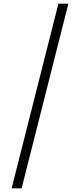

<svg xmlns="http://www.w3.org/2000/svg" viewBox="-20 -853 432 1039"><path d="M296 -833H350L97 166H43Z"/></svg>

Font: Noto Sans Gurmukhi SemiCondensed Light
Style: Regular
Weight: 300
Width: 4
Designer: Jelle Bosma - Monotype Design Team
Foundry: Monotype Imaging Inc.
Version: Version 2.004; ttfautohint (v1.8.4.7-5d5b)